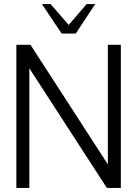

<svg xmlns="http://www.w3.org/2000/svg" viewBox="-20 -919 671 939"><path d="M60 0V-700H129L507.5 -115V-700H571V0H502.5L123.5 -585V0ZM281.5 -755 185 -899H227.5L316 -797L403.5 -899H445.5L350.5 -755Z"/></svg>

Font: Urbanist Light
Style: Regular
Weight: 300
Designer: Corey Hu
Foundry: Corey Hu
Version: Version 1.330; ttfautohint (v1.8.4.7-5d5b)